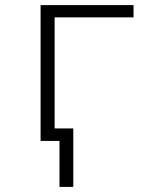

<svg xmlns="http://www.w3.org/2000/svg" viewBox="-20 -552 603 752"><path d="M139 0V-532H503V-484H194V-49H267V180H213V0Z"/></svg>

Font: Noto Sans Mono SemiCondensed Light
Style: Regular
Weight: 300
Width: 4
Designer: Monotype Design Team
Foundry: Monotype Imaging Inc.
Version: Version 2.014; ttfautohint (v1.8.4.7-5d5b)